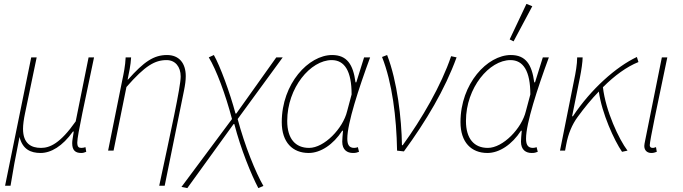

<svg xmlns="http://www.w3.org/2000/svg" viewBox="-20 -772 3498 984"><path d="M6 180H34C48 94 56 50 80 -70C96 -6 138 12 188 12C241 12 300 -22 354 -98H358C353 -64 350 -52 350 -38C350 -2 366 12 396 12C406 12 412 10 422 6L418 -18C412 -16 406 -14 398 -14C384 -14 376 -18 376 -42C376 -78 417 -262 462 -478H434L368 -150C288 -36 235 -14 190 -14C140 -14 98 -36 98 -112C98 -132 102 -162 108 -190L168 -478H140Z M796 180H824L923 -308C929 -338 932 -360 932 -382C932 -448 898 -490 836 -490C768 -490 718 -456 636 -364H634C640 -394 650 -438 652 -478H624C622 -434 614 -396 606 -358L534 0H562L628 -326C724 -436 774 -464 834 -464C878 -464 906 -430 906 -380C906 -326 854 -92 796 180Z M940 192 1177 -136H1181C1214 -8 1268 124 1304 192L1330 181C1290 112 1234 -26 1198 -162L1429 -478H1396L1191 -190H1187C1158 -298 1108 -434 1076 -490L1050 -478C1088 -416 1136 -288 1169 -162L910 186Z M1562 12C1623 12 1688 -31 1734 -102H1738C1736 -80 1734 -58 1734 -46C1734 -3 1760 12 1789 12C1804 12 1809 10 1820 6L1814 -18C1810 -16 1803 -14 1795 -14C1765 -14 1760 -37 1760 -62C1760 -140 1818 -318 1877 -478H1846L1806 -350H1802C1790 -442 1758 -490 1682 -490C1562 -490 1424 -344 1424 -146C1424 -42 1480 12 1562 12ZM1564 -14C1494 -14 1452 -61 1452 -152C1452 -323 1572 -464 1680 -464C1746 -464 1782 -408 1782 -288L1759 -202C1738 -114 1642 -14 1564 -14Z M2015 0 2050 4C2164 -152 2260 -313 2320 -478L2292 -484C2242 -335 2140 -160 2044 -28H2040C2038 -164 2016 -356 1964 -490L1938 -480C1990 -348 2012 -172 2015 0Z M2478 12C2539 12 2604 -31 2650 -102H2654C2652 -80 2650 -58 2650 -46C2650 -3 2676 12 2705 12C2720 12 2725 10 2736 6L2730 -18C2726 -16 2719 -14 2711 -14C2681 -14 2676 -37 2676 -62C2676 -140 2734 -318 2793 -478H2762L2722 -350H2718C2706 -442 2674 -490 2598 -490C2478 -490 2340 -344 2340 -146C2340 -42 2396 12 2478 12ZM2480 -14C2410 -14 2368 -61 2368 -152C2368 -323 2488 -464 2596 -464C2662 -464 2698 -408 2698 -288L2675 -202C2654 -114 2558 -14 2480 -14ZM2612 -560 2708 -740 2678 -752 2592 -570Z M2850 0H2876L2882 -32C2892 -86 2912 -134 2940 -172C2975 -220 3011 -264 3049 -303C3064 -192 3128 -52 3168 6L3196 0C3152 -58 3084 -203 3070 -325C3130 -385 3192 -430 3252 -454L3244 -480C3138 -430 3009 -316 2916 -176H2912L2952 -374C2960 -414 2966 -456 2966 -478H2938C2938 -442 2930 -398 2922 -360Z M3318 12C3328 12 3336 10 3346 6L3342 -18C3332 -14 3329 -14 3325 -14C3315 -14 3310 -19 3310 -28C3310 -50 3350 -240 3400 -478H3372L3286 -50C3284 -40 3282 -30 3282 -24C3282 0 3298 12 3318 12Z"/></svg>

Font: Source Sans Pro ExtraLight
Style: Italic
Weight: 200
Italic angle: -11°
Designer: Paul D. Hunt
Foundry: Adobe Systems Incorporated
Version: Version 3.006;hotconv 1.0.111;makeotfexe 2.5.65597